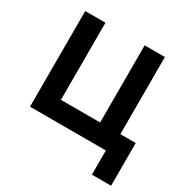

<svg xmlns="http://www.w3.org/2000/svg" viewBox="-193 -870 1191 1217"><g transform="rotate(30 403.0 -261.5)"><path d="M85.5 0V-700H233.5V-135.5H520.5V-700H668.5V0ZM640.5 177V0H579.5V-135.5H781V177Z"/></g></svg>

Font: Geologica Roman SemiBold
Style: Regular
Weight: 600
Designer: Sindre Bremnes, Frode Helland
Foundry: Monokrom Skriftforlag AS
Version: Version 1.010;gftools[0.9.28]